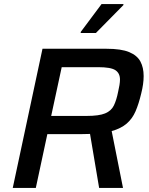

<svg xmlns="http://www.w3.org/2000/svg" viewBox="-20 -929 736 949"><path d="M43 0 190 -688H506Q579 -688 618.5 -671.5Q658 -655 674 -625Q690 -595 690 -553Q690 -514 678 -467Q666 -416 650 -379Q634 -342 606 -318Q578 -294 532 -281L588 0H470L425 -267Q414 -267 402.5 -266.5Q391 -266 379 -266H214L157 0ZM233 -356H408Q469 -356 499.5 -368.5Q530 -381 543 -408Q556 -435 564 -476Q568 -493 570.5 -508.5Q573 -524 573 -536Q573 -567 550.5 -582Q528 -597 465 -597H285ZM379 -766V-771L482 -909H590V-904L454 -766Z"/></svg>

Font: Saira Medium
Style: Italic
Weight: 500
Italic angle: -12°
Designer: Hector Gatti with collaboration of the Omnibus-Type team
Foundry: Omnibus-Type
Version: Version 1.100; ttfautohint (v1.8.3)